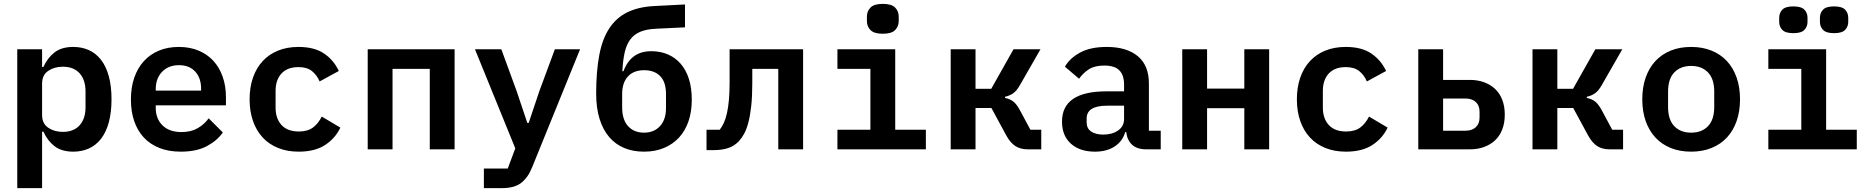

<svg xmlns="http://www.w3.org/2000/svg" viewBox="-20 -770 9640 990"><path d="M69 -516H197V-425H204Q225 -472 261.5 -500Q298 -528 358 -528Q402 -528 438.5 -511.5Q475 -495 501 -461.5Q527 -428 541 -377Q555 -326 555 -258Q555 -190 541 -139Q527 -88 501 -54.5Q475 -21 438.5 -4.5Q402 12 358 12Q298 12 261.5 -16Q225 -44 204 -91H197V200H69ZM304 -90Q360 -90 390.5 -124Q421 -158 421 -217V-299Q421 -358 390.5 -392Q360 -426 304 -426Q260 -426 228.5 -404.5Q197 -383 197 -339V-177Q197 -133 228.5 -111.5Q260 -90 304 -90Z M912 12Q850 12 802 -7Q754 -26 721.5 -61Q689 -96 672 -145.5Q655 -195 655 -257Q655 -320 672.5 -370Q690 -420 722 -455Q754 -490 799.5 -509Q845 -528 902 -528Q958 -528 1003 -509.5Q1048 -491 1079.5 -457Q1111 -423 1128 -375Q1145 -327 1145 -269V-227H783V-214Q783 -158 818 -123.5Q853 -89 916 -89Q964 -89 998.5 -108.5Q1033 -128 1056 -160L1129 -87Q1101 -46 1047.5 -17Q994 12 912 12ZM903 -434Q849 -434 816 -400Q783 -366 783 -310V-303H1017V-312Q1017 -368 986.5 -401Q956 -434 903 -434Z M1520 12Q1461 12 1414 -7Q1367 -26 1334.5 -61Q1302 -96 1284.5 -146Q1267 -196 1267 -258Q1267 -320 1284.5 -370Q1302 -420 1334.5 -455Q1367 -490 1413.5 -509Q1460 -528 1519 -528Q1601 -528 1651 -494Q1701 -460 1727 -404L1628 -350Q1614 -383 1588.5 -403.5Q1563 -424 1519 -424Q1462 -424 1431.5 -391Q1401 -358 1401 -301V-215Q1401 -159 1431.5 -125.5Q1462 -92 1521 -92Q1567 -92 1594.5 -113Q1622 -134 1639 -169L1735 -112Q1709 -57 1656.5 -22.5Q1604 12 1520 12Z M1876 -516H2324V0H2196V-415H2004V0H1876Z M2841 -516H2971L2724 92Q2703 145 2668 172.5Q2633 200 2569 200H2475V99H2598L2637 -5L2429 -516H2565L2644 -300L2699 -136H2706L2761 -300Z M3301 12Q3244 12 3198.5 -7Q3153 -26 3121 -63.5Q3089 -101 3071.5 -157Q3054 -213 3054 -287Q3054 -402 3070 -486Q3086 -570 3122 -624.5Q3158 -679 3215.5 -707Q3273 -735 3356 -739L3512 -747V-629L3365 -622Q3316 -620 3283.5 -607Q3251 -594 3231 -568Q3211 -542 3201.5 -501.5Q3192 -461 3189 -403H3195Q3213 -453 3248.5 -479.5Q3284 -506 3339 -506Q3385 -506 3423.5 -489.5Q3462 -473 3489.5 -441.5Q3517 -410 3532 -363.5Q3547 -317 3547 -256Q3547 -194 3530 -144.5Q3513 -95 3481 -60.5Q3449 -26 3403.5 -7Q3358 12 3301 12ZM3301 -86Q3352 -86 3383 -119.5Q3414 -153 3414 -212V-286Q3414 -347 3384 -377.5Q3354 -408 3302 -408Q3247 -408 3217.5 -375.5Q3188 -343 3188 -286V-217Q3188 -153 3218.5 -119.5Q3249 -86 3301 -86Z M3623 -101H3691Q3703 -116 3712.5 -137Q3722 -158 3728.5 -187Q3735 -216 3738.5 -255Q3742 -294 3742 -345V-516H4121V0H3993V-415H3859V-342Q3859 -273 3853.5 -223Q3848 -173 3838.5 -137.5Q3829 -102 3816.5 -79.5Q3804 -57 3790 -42Q3765 -16 3733 -6Q3701 4 3661 4H3623Z M4532 -596Q4487 -596 4468.5 -615Q4450 -634 4450 -661V-685Q4450 -712 4468.5 -731Q4487 -750 4532 -750Q4577 -750 4595.5 -731Q4614 -712 4614 -685V-661Q4614 -634 4595.5 -615Q4577 -596 4532 -596ZM4298 -101H4468V-415H4298V-516H4596V-101H4754V0H4298Z M4882 -516H5010V-312H5091L5206 -516H5345L5239 -331Q5222 -301 5203.5 -288.5Q5185 -276 5162 -271V-265Q5188 -260 5205.5 -246Q5223 -232 5241 -198L5293 -101H5349V0H5279Q5242 0 5216 -16.5Q5190 -33 5169 -71L5092 -213H5010V0H4882Z M5890 0Q5843 0 5817.5 -23.5Q5792 -47 5787 -89H5782Q5768 -41 5727 -14.5Q5686 12 5626 12Q5548 12 5502 -29Q5456 -70 5456 -143Q5456 -299 5685 -299H5776V-333Q5776 -382 5752 -407Q5728 -432 5674 -432Q5625 -432 5595 -413Q5565 -394 5544 -364L5471 -426Q5495 -469 5548.5 -498.5Q5602 -528 5687 -528Q5789 -528 5846.5 -480.5Q5904 -433 5904 -339V-96H5965V0ZM5669 -76Q5715 -76 5745.5 -97.5Q5776 -119 5776 -156V-225H5688Q5583 -225 5583 -159V-139Q5583 -108 5606 -92Q5629 -76 5669 -76Z M6076 -516H6204V-313H6396V-516H6524V0H6396V-212H6204V0H6076Z M6920 12Q6861 12 6814 -7Q6767 -26 6734.5 -61Q6702 -96 6684.5 -146Q6667 -196 6667 -258Q6667 -320 6684.5 -370Q6702 -420 6734.5 -455Q6767 -490 6813.5 -509Q6860 -528 6919 -528Q7001 -528 7051 -494Q7101 -460 7127 -404L7028 -350Q7014 -383 6988.5 -403.5Q6963 -424 6919 -424Q6862 -424 6831.5 -391Q6801 -358 6801 -301V-215Q6801 -159 6831.5 -125.5Q6862 -92 6921 -92Q6967 -92 6994.5 -113Q7022 -134 7039 -169L7135 -112Q7109 -57 7056.5 -22.5Q7004 12 6920 12Z M7293 -516H7421V-358H7559Q7599 -358 7632 -346Q7665 -334 7689 -311.5Q7713 -289 7726 -255.5Q7739 -222 7739 -179Q7739 -136 7726 -102.5Q7713 -69 7689 -46.5Q7665 -24 7632 -12Q7599 0 7559 0H7293ZM7536 -96Q7570 -96 7589.5 -114Q7609 -132 7609 -164V-194Q7609 -226 7589.5 -244Q7570 -262 7536 -262H7421V-96Z M7882 -516H8010V-312H8091L8206 -516H8345L8239 -331Q8222 -301 8203.5 -288.5Q8185 -276 8162 -271V-265Q8188 -260 8205.5 -246Q8223 -232 8241 -198L8293 -101H8349V0H8279Q8242 0 8216 -16.5Q8190 -33 8169 -71L8092 -213H8010V0H7882Z M8700 12Q8641 12 8594.5 -7Q8548 -26 8515.5 -61Q8483 -96 8465.5 -146Q8448 -196 8448 -258Q8448 -320 8465.5 -370Q8483 -420 8515.5 -455Q8548 -490 8594.5 -509Q8641 -528 8700 -528Q8758 -528 8805 -509Q8852 -490 8884.5 -455Q8917 -420 8934.5 -370Q8952 -320 8952 -258Q8952 -196 8934.5 -146Q8917 -96 8884.5 -61Q8852 -26 8805 -7Q8758 12 8700 12ZM8700 -86Q8755 -86 8787 -119.5Q8819 -153 8819 -218V-298Q8819 -363 8787 -396.5Q8755 -430 8700 -430Q8645 -430 8613 -396.5Q8581 -363 8581 -298V-218Q8581 -153 8613 -119.5Q8645 -86 8700 -86Z M9098 -101H9268V-415H9098V-516H9396V-101H9554V0H9098ZM9227 -599Q9186 -599 9170 -616Q9154 -633 9154 -657V-679Q9154 -703 9170 -720Q9186 -737 9227 -737Q9268 -737 9284 -720Q9300 -703 9300 -679V-657Q9300 -633 9284 -616Q9268 -599 9227 -599ZM9437 -599Q9396 -599 9380 -616Q9364 -633 9364 -657V-679Q9364 -703 9380 -720Q9396 -737 9437 -737Q9478 -737 9494 -720Q9510 -703 9510 -679V-657Q9510 -633 9494 -616Q9478 -599 9437 -599Z"/></svg>

Font: IBM Plex Mono SmBld
Style: Regular
Weight: 600
Monospace: yes
Designer: Mike Abbink, Paul van der Laan, Pieter van Rosmalen
Foundry: Bold Monday
Version: Version 2.3